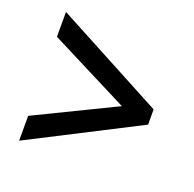

<svg xmlns="http://www.w3.org/2000/svg" viewBox="-90 -643 645 639"><g transform="rotate(20 233.0 -323.0)"><path d="M40 -183V-95L425 -292V-346L40 -551V-463L322 -320Z"/></g></svg>

Font: Noto Sans Gurmukhi UI Condensed Medium
Style: Regular
Weight: 500
Width: 3
Designer: Jelle Bosma - Monotype Design Team
Foundry: Monotype Imaging Inc.
Version: Version 2.004